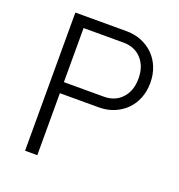

<svg xmlns="http://www.w3.org/2000/svg" viewBox="-127 -807 854 914"><g transform="rotate(20 300.0 -350.0)"><path d="M100 0H162V-314H359Q401 -314 436 -328.5Q471 -343 496.5 -368.5Q522 -394 536 -429.5Q550 -465 550 -507Q550 -549 536 -584.5Q522 -620 496.5 -645.5Q471 -671 436 -685.5Q401 -700 359 -700H100ZM162 -370V-644H364Q421 -644 455.5 -606.5Q490 -569 490 -507Q490 -445 455.5 -407.5Q421 -370 364 -370Z"/></g></svg>

Font: CommitMonoV143 ExtLt
Style: Regular
Weight: 200
Monospace: yes
Designer: Eigil Nikolajsen
Foundry: Eigil Nikolajsen
Version: Version 1.143